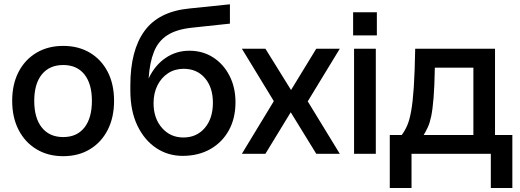

<svg xmlns="http://www.w3.org/2000/svg" viewBox="-20 -732 2476 914"><path d="M38 -252Q38 -331 68.5 -389.8Q99 -448.5 153.8 -481Q208.5 -513.5 281 -513.5Q353.5 -513.5 408 -481Q462.5 -448.5 492.8 -389.8Q523 -331 523 -252Q523 -173 492.8 -113.8Q462.5 -54.5 408 -21.5Q353.5 11.5 281 11.5Q208.5 11.5 153.8 -21.5Q99 -54.5 68.5 -113.8Q38 -173 38 -252ZM417.5 -252Q417.5 -333 381.8 -377.8Q346 -422.5 281 -422.5Q215.5 -422.5 179.2 -377.8Q143 -333 143 -252Q143 -170 179.2 -124.8Q215.5 -79.5 281 -79.5Q346 -79.5 381.8 -124.8Q417.5 -170 417.5 -252Z M600.5 -325.5Q600.5 -492 667.8 -584.5Q735 -677 880.5 -691.5L1074.5 -711.5V-619.5L892 -600Q819 -592 776 -564Q733 -536 712.8 -485.2Q692.5 -434.5 687.5 -358.5Q717 -421 767.8 -455.8Q818.5 -490.5 881.5 -490.5Q945 -490.5 994.5 -458.8Q1044 -427 1072.5 -371.5Q1101 -316 1101 -245Q1101 -169 1069.5 -111.8Q1038 -54.5 981.2 -22.2Q924.5 10 849.5 10Q780 10 723.8 -27.2Q667.5 -64.5 634 -134.2Q600.5 -204 600.5 -301.5ZM711 -241Q711 -169 751 -123.2Q791 -77.5 853 -77.5Q916 -77.5 954.8 -122.8Q993.5 -168 993.5 -243Q993.5 -316 955.5 -360.2Q917.5 -404.5 854.5 -404.5Q812.5 -404.5 780.2 -383.5Q748 -362.5 729.5 -325.5Q711 -288.5 711 -241Z M1131.5 -500H1243.5L1365.5 -303.5L1485.5 -500H1597.5L1445 -249.5L1597.5 0H1485.5L1364 -197.5L1243.5 0H1131.5L1283.5 -250.5Z M1661 -673.5H1774V-563.5H1661ZM1665.5 -500H1769V0H1665.5Z M1956.5 -500H2336.5V-89.5H2419V163H2316.5V0H1939V163H1835.5V-89.5H1892.5Q1907.5 -109.5 1918.5 -134.8Q1929.5 -160 1937.2 -202.8Q1945 -245.5 1949.8 -316.8Q1954.5 -388 1956.5 -500ZM1997 -89.5H2233.5V-410H2050Q2048.5 -321.5 2044 -266.5Q2039.5 -211.5 2032.8 -179Q2026 -146.5 2016.8 -126.8Q2007.5 -107 1997 -89.5Z"/></svg>

Font: Overused Grotesk Medium
Style: Regular
Weight: 525
Version: Version 0.004